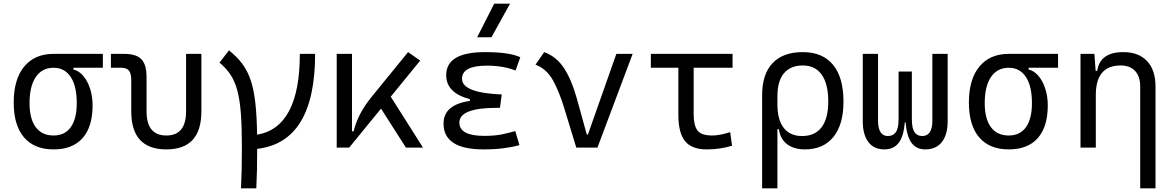

<svg xmlns="http://www.w3.org/2000/svg" viewBox="-20 -815 6485 1060"><path d="M275.9 9.8Q168.9 9.8 112.3 -56.9Q55.7 -123.5 55.7 -249Q55.7 -377.4 113.5 -447.5Q171.4 -517.6 275.9 -517.6H547.9V-440.9H385.3V-431.2Q415.5 -424.3 439.5 -396.2Q463.4 -368.2 477.3 -325.7Q491.2 -283.2 491.2 -232.9Q491.2 -115.2 436 -52.7Q380.9 9.8 275.9 9.8ZM275.9 -66.9Q337.9 -66.9 370.8 -113Q403.8 -159.2 403.8 -245.6Q403.8 -339.4 370.4 -390.1Q336.9 -440.9 275.9 -440.9Q212.4 -440.9 177.7 -390.1Q143.1 -339.4 143.1 -245.6Q143.1 -159.2 177.2 -113Q211.4 -66.9 275.9 -66.9Z M898.4 9.8Q704.6 9.8 704.6 -200.2V-372.6Q704.6 -409.2 691.9 -425Q679.2 -440.9 649.9 -440.9H592.3V-517.6H665.5Q732.4 -517.6 760.7 -487.8Q789.1 -458 789.1 -389.2V-200.2Q789.1 -66.9 898.4 -66.9Q1007.3 -66.9 1007.3 -200.2V-517.6H1091.8V-200.2Q1091.8 9.8 898.4 9.8Z M1310.5 224.6Q1313 176.8 1314.2 119.4Q1315.4 62 1315.4 -4.9Q1315.4 -113.3 1309.8 -188.2Q1304.2 -263.2 1290.5 -314.5Q1276.9 -365.7 1252.9 -402.1Q1229 -438.5 1191.9 -469.2L1244.1 -537.1Q1287.6 -502.4 1316.9 -463.6Q1346.2 -424.8 1363.8 -372.8Q1381.3 -320.8 1389.6 -247.6Q1397.9 -174.3 1399.4 -71.3Q1635.3 -111.3 1635.3 -517.6H1719.7Q1719.7 -30.3 1399.9 6.8Q1399.9 69.8 1398.7 124.3Q1397.5 178.7 1395 224.6Z M1838.9 0V-517.6H1923.3V-89.8H1932.1Q1944.3 -139.2 1968.5 -185.8Q1992.7 -232.4 2031.7 -280.3L2232.9 -527.3L2299.8 -480.5L2137.2 -281.2L2315.4 0H2221.2L2083.5 -215.3L1907.7 0Z M2649.4 9.8Q2428.7 9.8 2428.7 -133.3Q2428.7 -236.8 2574.2 -257.8V-267.6Q2443.4 -301.8 2443.4 -399.9Q2443.4 -527.3 2657.2 -527.3Q2793 -527.3 2852.5 -499L2826.2 -425.8Q2757.8 -452.6 2668 -452.6Q2530.8 -452.6 2530.8 -380.4Q2530.8 -302.2 2750 -293.5L2740.2 -219.7H2723.6Q2516.1 -219.7 2516.1 -138.2Q2516.1 -64.9 2653.3 -64.9Q2713.9 -64.9 2753.7 -73.7Q2793.5 -82.5 2824.7 -91.3L2847.7 -13.7Q2809.1 -2.9 2759.3 3.4Q2709.5 9.8 2649.4 9.8ZM2614.3 -609.4 2708.5 -794.9H2795.9L2693.4 -609.4Z M3161.6 0 3097.2 -210.9Q3067.4 -310.1 3032.2 -372.6Q2997.1 -435.1 2936.5 -458L2984.4 -527.3Q3053.2 -502 3094.7 -437.5Q3136.2 -373 3164.6 -271L3219.7 -71.8H3225.6L3382.8 -517.6H3472.7L3278.3 0Z M3882.3 9.8Q3799.3 9.8 3762.2 -35.6Q3725.1 -81.1 3725.1 -181.2V-440.9H3573.2V-517.6H4024.4V-440.9H3809.6V-184.1Q3809.6 -122.6 3830.6 -94.7Q3851.6 -66.9 3913.1 -66.9Q3952.1 -66.9 4011.2 -85.4L4021.5 -10.3Q3953.6 9.8 3882.3 9.8Z M4423.3 9.8Q4364.3 9.8 4326.2 -18.3Q4288.1 -46.4 4279.8 -102.1H4272V224.6H4187.5V-289.1Q4187.5 -405.3 4245.1 -466.3Q4302.7 -527.3 4412.1 -527.3Q4521.5 -527.3 4579.1 -457.3Q4636.7 -387.2 4636.7 -253.9Q4636.7 -127.4 4581.1 -58.8Q4525.4 9.8 4423.3 9.8ZM4272 -238.8Q4272 -153.3 4307.1 -108.6Q4342.3 -64 4408.2 -64Q4479 -64 4515.9 -112.5Q4552.7 -161.1 4552.7 -253.9Q4552.7 -351.6 4516.6 -402.6Q4480.5 -453.6 4412.1 -453.6Q4344.2 -453.6 4308.1 -410.4Q4272 -367.2 4272 -284.7Z M5087.9 9.8Q5039.1 9.8 5012.7 -25.9Q4986.3 -61.5 4979.5 -140.1H4975.6Q4968.8 -61.5 4941.2 -25.9Q4913.6 9.8 4862.3 9.8Q4804.7 9.8 4773.9 -31Q4743.2 -71.8 4743.2 -146.5V-517.6H4827.6V-146.5Q4827.6 -106.9 4841.3 -85.4Q4855 -64 4881.8 -64Q4910.6 -64 4925.8 -85.4Q4940.9 -106.9 4940.9 -157.7V-419.9H5014.2V-157.7Q5014.2 -106.9 5028.8 -85.4Q5043.5 -64 5071.8 -64Q5099.1 -64 5113.3 -85.4Q5127.4 -106.9 5127.4 -146.5V-517.6H5211.9V-146.5Q5211.9 -71.8 5180.2 -31Q5148.4 9.8 5087.9 9.8Z M5549.3 9.8Q5442.4 9.8 5385.7 -56.9Q5329.1 -123.5 5329.1 -249Q5329.1 -377.4 5387 -447.5Q5444.8 -517.6 5549.3 -517.6H5821.3V-440.9H5658.7V-431.2Q5689 -424.3 5712.9 -396.2Q5736.8 -368.2 5750.7 -325.7Q5764.6 -283.2 5764.6 -232.9Q5764.6 -115.2 5709.5 -52.7Q5654.3 9.8 5549.3 9.8ZM5549.3 -66.9Q5611.3 -66.9 5644.3 -113Q5677.2 -159.2 5677.2 -245.6Q5677.2 -339.4 5643.8 -390.1Q5610.4 -440.9 5549.3 -440.9Q5485.8 -440.9 5451.2 -390.1Q5416.5 -339.4 5416.5 -245.6Q5416.5 -159.2 5450.7 -113Q5484.9 -66.9 5549.3 -66.9Z M6274.9 224.6V-337.4Q6274.9 -393.1 6246.6 -423.3Q6218.3 -453.6 6167 -453.6Q6029.8 -453.6 6029.8 -291.5V0H5945.3V-517.6H6022L6028.8 -423.8H6037.6Q6052.7 -527.3 6181.6 -527.3Q6266.6 -527.3 6313 -477.5Q6359.4 -427.7 6359.4 -336.9V224.6Z"/></svg>

Font: Cascadia Code NF SemiLight
Style: Regular
Weight: 350
Monospace: yes
Designer: Aaron Bell
Foundry: Saja Typeworks
Version: Version 2404.023; ttfautohint (v1.8.4)